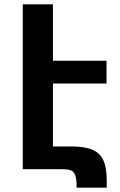

<svg xmlns="http://www.w3.org/2000/svg" viewBox="-20 -780 554 885"><path d="M85 0V-760H224V0ZM148 -500H471V-395H148ZM85 0V-105H310Q370 -105 405.5 -90Q441 -75 456.5 -41Q472 -7 472 51V85H333V75Q333 34 321.5 17Q310 0 271 0Z"/></svg>

Font: Noto Sans Armenian
Style: Bold
Weight: 700
Version: Version 2.007